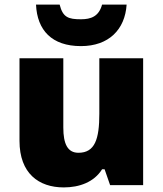

<svg xmlns="http://www.w3.org/2000/svg" viewBox="-20 -807 710 837"><path d="M532 -787H425C411 -735 376 -723 333 -723C278 -723 254 -731 240 -787H137C142 -675 206 -606 333 -606C454 -606 525 -678 532 -787ZM604 -553H413V-311C413 -201 394 -141 322 -141C275 -141 256 -179 256 -251V-553H65V-193C65 -51 149 10 258 10C326 10 390 -13 425 -69H436L460 0H604Z"/></svg>

Font: Noto Sans Tamil Black
Style: Regular
Weight: 900
Designer: Jelle Bosma - Monotype Design Team
Foundry: Monotype Imaging Inc.
Version: Version 2.004